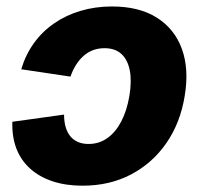

<svg xmlns="http://www.w3.org/2000/svg" viewBox="-20 -570 631 600"><path d="M237.8 10.3Q185.1 10.3 143.6 -3.7Q102.1 -17.6 73.5 -43.7Q44.9 -69.8 31 -106.4Q17.1 -143.1 18.6 -189.5L180.2 -211.9Q180.2 -190.4 185.1 -173.3Q189.9 -156.2 199.7 -144.3Q209.5 -132.3 223.9 -126.2Q238.3 -120.1 256.8 -120.1Q289.6 -120.1 315.4 -138.4Q341.3 -156.7 358.9 -190.4Q376.5 -224.1 384.3 -270Q392.1 -316.9 385.5 -350.3Q378.9 -383.8 359.1 -401.6Q339.4 -419.4 306.6 -419.4Q288.1 -419.4 271.7 -413.6Q255.4 -407.7 241.9 -396Q228.5 -384.3 218 -367.9Q207.5 -351.6 200.2 -330.6L46.4 -353.5Q59.6 -398.4 85.7 -434.8Q111.8 -471.2 148.9 -496.8Q186 -522.5 231.9 -536.1Q277.8 -549.8 330.1 -549.8Q415 -549.8 470.5 -514.6Q525.9 -479.5 548.6 -416.5Q571.3 -353.5 557.1 -269.5Q543.5 -186 500 -123Q456.5 -60.1 389.6 -24.9Q322.8 10.3 237.8 10.3Z"/></svg>

Font: Inter 16pt ExtraBold
Style: Italic
Weight: 800
Italic angle: -9.3988°
Version: Version 4.001;git-66647c0bb